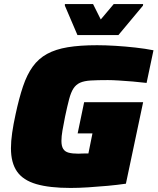

<svg xmlns="http://www.w3.org/2000/svg" viewBox="-20 -919 777 947"><path d="M328 8Q224 8 159 -11Q94 -30 64 -73Q34 -116 34 -188Q34 -222 40 -264Q46 -306 57 -356Q74 -435 93.5 -493Q113 -551 141.5 -590.5Q170 -630 212 -653Q254 -676 314 -686Q374 -696 459 -696Q500 -696 549 -693Q598 -690 647.5 -684.5Q697 -679 737 -671L703 -510Q671 -514 634.5 -517Q598 -520 565.5 -522Q533 -524 512 -524Q461 -524 428 -522Q395 -520 375 -511Q355 -502 342.5 -483Q330 -464 321 -430Q312 -396 301 -344Q293 -304 288 -275Q283 -246 283 -224Q283 -199 291.5 -185Q300 -171 318.5 -166Q337 -161 367 -161Q371 -161 378.5 -161.5Q386 -162 396.5 -162Q407 -162 416 -162L436 -261H363L395 -415H686L601 -13Q560 -7 511.5 -2.5Q463 2 415 5Q367 8 328 8ZM362 -746 300 -891V-899H439L477 -823L541 -899H686L685 -891L564 -746Z"/></svg>

Font: Saira SemiExpanded Black
Style: Italic
Weight: 900
Width: 6
Italic angle: -12°
Designer: Hector Gatti with collaboration of the Omnibus-Type team
Foundry: Omnibus-Type
Version: Version 1.101